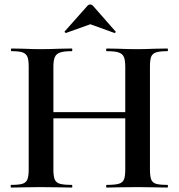

<svg xmlns="http://www.w3.org/2000/svg" viewBox="-20 -843 804 863"><path d="M460 -613Q457 -613 457 -619Q457 -625 460 -625L509 -624Q559 -622 599 -622Q626 -622 676 -624L732 -625Q735 -625 735 -619Q735 -613 732 -613Q698 -613 681.5 -607.5Q665 -602 659.5 -588Q654 -574 654 -544V-81Q654 -51 659.5 -36.5Q665 -22 681 -17Q697 -12 732 -12Q735 -12 735 -6Q735 0 732 0Q697 0 676 -1L599 -2L509 -1Q491 0 460 0Q457 0 457 -6Q457 -12 460 -12Q497 -12 514 -17Q531 -22 537 -36Q543 -50 543 -81V-542Q543 -572 537 -586.5Q531 -601 514 -607Q497 -613 460 -613ZM161 -339H594V-311H161ZM32 -613Q29 -613 29 -619Q29 -625 32 -625L86 -624Q132 -622 160 -622Q198 -622 248 -624L303 -625Q305 -625 305 -619Q305 -613 303 -613Q267 -613 250 -607Q233 -601 226.5 -586.5Q220 -572 220 -542V-81Q220 -51 226 -36.5Q232 -22 249 -17Q266 -12 303 -12Q305 -12 305 -6Q305 0 303 0Q268 0 247 -1L160 -2L85 -1Q65 0 30 0Q28 0 28 -6Q28 -12 30 -12Q65 -12 81 -17Q97 -22 103 -36.5Q109 -51 109 -81V-544Q109 -574 103 -588Q97 -602 81.5 -607.5Q66 -613 32 -613ZM386 -823Q392 -823 397 -818L499 -702Q500 -702 500 -700Q500 -698 497.5 -696Q495 -694 494 -695L386 -734L277 -695Q275 -694 272 -697.5Q269 -701 271 -702L374 -818Q379 -823 386 -823Z"/></svg>

Font: Cormorant Infant
Style: Bold
Weight: 700
Designer: Christian Thalmann (Catharsis Fonts)
Foundry: Catharsis Fonts
Version: Version 4.000